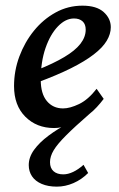

<svg xmlns="http://www.w3.org/2000/svg" viewBox="-20 -451 428 688"><path d="M206.1 -62.5Q230.5 -62.5 263.2 -78.1Q295.9 -93.8 326.2 -132.8L351.6 -96.7Q339.8 -81.1 327.1 -67.4Q314.5 -53.7 300.8 -43Q248 2.9 216.8 34.2Q185.5 65.4 172.4 87.4Q159.2 109.4 159.2 129.9Q159.2 151.4 171.9 162.6Q184.6 173.8 207 173.8Q223.6 173.8 242.2 165Q260.7 156.2 279.3 139.6L295.9 168.9Q272.5 192.4 243.2 205.1Q213.9 217.8 183.6 217.8Q152.3 217.8 129.4 208Q106.4 198.2 94.7 180.7Q83 163.1 83 140.6Q83 112.3 102.1 85.9Q121.1 59.6 153.8 35.2Q186.5 10.7 226.6 -9.8L227.5 -1Q213.9 2 200.7 4.9Q187.5 7.8 173.8 7.8Q111.3 7.8 70.8 -32.7Q30.3 -73.2 30.3 -142.6Q30.3 -197.3 49.3 -248.5Q68.4 -299.8 101.6 -340.8Q134.8 -381.8 179.2 -406.2Q223.6 -430.7 275.4 -430.7Q326.2 -430.7 351.6 -407.7Q377 -384.8 377 -353.5Q377 -329.1 362.3 -304.7Q347.7 -280.3 315.9 -255.9Q284.2 -231.4 234.4 -206.5Q184.6 -181.6 113.3 -155.3V-200.2Q171.9 -223.6 210.4 -246.6Q249 -269.5 268.1 -293.9Q287.1 -318.4 287.1 -344.7Q287.1 -364.3 275.9 -374.5Q264.6 -384.8 245.1 -384.8Q214.8 -384.8 187.5 -356.4Q160.2 -328.1 143.1 -278.8Q126 -229.5 126 -165Q126 -115.2 147.9 -88.9Q169.9 -62.5 206.1 -62.5Z"/></svg>

Font: Crimson Pro Medium
Style: Italic
Weight: 500
Italic angle: -12°
Designer: Jacques Le Bailly
Foundry: Baron von Fonthausen
Version: Version 1.003